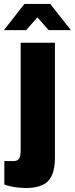

<svg xmlns="http://www.w3.org/2000/svg" viewBox="-59 -745 380 975"><path d="M71 210Q59 210 38 208Q17 206 -4 201.5Q-25 197 -37 192V73H8Q31 73 38.5 60Q46 47 46 16V-528H220V55Q220 113 203.5 147.5Q187 182 153.5 196Q120 210 71 210ZM-39 -592 65 -725H196L301 -592H188L109 -682H153L74 -592Z"/></svg>

Font: Archivo Condensed Black
Style: Regular
Weight: 900
Width: 3
Designer: Hector Gatti
Foundry: Omnibus-Type
Version: Version 2.001